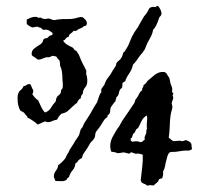

<svg xmlns="http://www.w3.org/2000/svg" viewBox="-20 -667 684 635"><path d="M163.1 -68.4Q161.1 -75.2 159.2 -79.1Q157.2 -83 158.7 -89.8Q160.2 -96.7 166 -104Q171.9 -111.3 171.9 -120.1Q185.5 -129.9 196.3 -143.6Q201.2 -155.3 202.6 -156.7Q204.1 -158.2 205.6 -161.1Q207 -164.1 209 -168.5Q210.9 -172.9 216.3 -180.7Q221.7 -188.5 223.6 -191.9Q225.6 -195.3 228 -199.7Q230.5 -204.1 234.9 -210Q239.3 -215.8 241.2 -220.2Q243.2 -224.6 244.1 -229.5Q245.1 -234.4 247.1 -239.3Q253.9 -247.1 254.9 -251Q255.9 -254.9 259.3 -260.7Q262.7 -266.6 271 -278.8Q279.3 -291 285.6 -303.2Q292 -315.4 300.8 -328.1Q305.7 -341.8 308.1 -349.6Q310.5 -357.4 315.4 -362.3Q313.5 -371.1 317.4 -376Q321.3 -380.9 325.2 -386.7Q330.1 -401.4 337.4 -410.2Q344.7 -418.9 349.1 -427.2Q353.5 -435.5 358.9 -442.9Q364.3 -450.2 364.3 -455.1Q364.3 -460 374 -467.3Q383.8 -474.6 387.7 -493.2Q391.6 -495.1 393.6 -499Q395.5 -502.9 399.4 -508.3Q403.3 -513.7 407.7 -524.9Q412.1 -536.1 416 -544.9Q424.8 -562.5 435.5 -576.2Q443.4 -589.8 445.3 -593.8Q447.3 -597.7 449.2 -600.6Q451.2 -603.5 454.1 -608.9Q457 -614.3 460 -617.2Q462.9 -620.1 466.8 -626.5Q470.7 -632.8 472.7 -637.2Q474.6 -641.6 480 -643.1Q485.4 -644.5 488.8 -644Q492.2 -643.6 495.1 -643.6Q501 -651.4 505.9 -643.6Q518.6 -624 511.7 -615.2Q509.8 -612.3 506.8 -609.4Q497.1 -578.1 486.3 -568.4Q484.4 -554.7 475.6 -539.6Q466.8 -524.4 464.4 -517.6Q461.9 -510.7 459 -503.9Q453.1 -496.1 453.1 -495.1Q453.1 -494.1 448.2 -489.3Q443.4 -484.4 436 -473.1Q428.7 -461.9 419.9 -453.1Q416 -436.5 408.7 -426.3Q401.4 -416 395.5 -403.3Q395.5 -398.4 391.6 -397Q387.7 -395.5 384.8 -391.6Q384.8 -387.7 384.8 -383.8Q384.8 -379.9 382.8 -376Q375 -371.1 373.5 -360.8Q372.1 -350.6 365.2 -345.7Q364.3 -341.8 363.3 -338.4Q362.3 -335 361.3 -331.1Q358.4 -329.1 356.9 -326.7Q355.5 -324.2 350.1 -317.4Q344.7 -310.5 344.7 -303.7Q344.7 -296.9 342.8 -292.5Q340.8 -288.1 337.4 -286.6Q334 -285.2 335.9 -280.3Q327.1 -275.4 321.8 -266.1Q316.4 -256.8 311.5 -249.5Q306.6 -242.2 302.7 -237.8Q298.8 -233.4 296.9 -229.5Q294.9 -225.6 294.9 -220.7Q294.9 -215.8 292 -210Q289.1 -204.1 283.7 -199.7Q278.3 -195.3 274.4 -186.5L268.6 -176.8Q260.7 -165 256.8 -159.7Q252.9 -154.3 251 -144.5Q239.3 -138.7 237.3 -133.8Q235.4 -128.9 229.5 -127Q228.5 -113.3 220.2 -104Q211.9 -94.7 208 -81.1Q203.1 -79.1 201.7 -75.2Q200.2 -71.3 194.3 -69.3Q188.5 -67.4 181.6 -67.9Q174.8 -68.4 163.1 -68.4ZM160.2 -600.6 170.9 -602.5Q187.5 -604.5 202.1 -604Q216.8 -603.5 226.6 -606Q236.3 -608.4 241.7 -609.9Q247.1 -611.3 251.5 -610.4Q255.9 -609.4 262.2 -602.1Q268.6 -594.7 267.1 -587.9Q265.6 -581.1 261.2 -581.1Q256.8 -581.1 252.9 -576.2Q238.3 -570.3 234.9 -566.9Q231.4 -563.5 223.6 -565.4Q219.7 -559.6 213.9 -556.2Q208 -552.7 207 -544.9Q200.2 -543.9 197.3 -539.1Q194.3 -534.2 188.5 -532.2Q197.3 -520.5 209.5 -515.1Q221.7 -509.8 223.1 -506.8Q224.6 -503.9 227.5 -501Q234.4 -498 234.9 -495.6Q235.4 -493.2 237.8 -490.7Q240.2 -488.3 243.7 -479Q247.1 -469.7 252.9 -458Q258.8 -446.3 261.7 -440.9Q264.6 -435.5 265.6 -432.6Q263.7 -421.9 267.6 -414.1Q271.5 -389.6 262.7 -379.4Q253.9 -369.1 253.9 -357.4Q247.1 -350.6 247.1 -341.8Q239.3 -338.9 234.4 -326.2Q229.5 -324.2 226.6 -320.3L218.8 -313.5Q210.9 -305.7 204.1 -299.8Q197.3 -293.9 183.6 -291Q174.8 -284.2 168.9 -271.5Q158.2 -269.5 148.9 -265.1Q139.6 -260.7 128.9 -265.6L104.5 -254.9Q99.6 -260.7 91.8 -265.6L80.1 -273.4Q76.2 -276.4 71.3 -277.3Q71.3 -281.2 68.4 -283.7Q65.4 -286.1 62 -291Q58.6 -295.9 54.7 -297.4Q50.8 -298.8 46.9 -301.8Q40 -314.5 38.6 -330.6Q37.1 -346.7 39.6 -355.5Q42 -364.3 48.8 -369.6Q55.7 -375 57.6 -381.8Q64.5 -382.8 68.4 -386.2Q72.3 -389.6 80.1 -388.7Q83 -383.8 85 -378.4Q86.9 -373 89.8 -369.1Q90.8 -362.3 86.9 -355.5Q96.7 -340.8 106.4 -335Q111.3 -324.2 116.2 -313.5Q121.1 -302.7 128.9 -294.9Q142.6 -299.8 148.9 -311Q155.3 -322.3 164.1 -331.1Q166 -346.7 172.4 -350.6Q178.7 -354.5 181.6 -362.3Q181.6 -370.1 183.6 -371.1Q190.4 -374 186.5 -404.3Q186.5 -436.5 178.7 -449.2Q178.7 -461.9 176.8 -466.8Q170.9 -472.7 169.4 -475.6Q168 -478.5 165 -480.5L153.3 -482.4Q142.6 -476.6 139.6 -477.5Q136.7 -478.5 131.3 -477.1Q126 -475.6 118.2 -472.2Q110.4 -468.8 103.5 -470.7Q94.7 -478.5 90.8 -480Q86.9 -481.4 85 -485.4Q83 -501 97.7 -509.8Q102.5 -513.7 108.4 -517.1Q114.3 -520.5 117.7 -523.9Q121.1 -527.3 122.1 -531.7Q123 -536.1 125 -538.1Q128.9 -540 134.3 -541Q139.6 -542 141.6 -546.9Q144.5 -549.8 149.9 -550.3Q155.3 -550.8 153.3 -558.6Q141.6 -567.4 136.7 -568.4Q131.8 -569.3 122.1 -568.4Q115.2 -576.2 110.8 -576.2Q106.4 -576.2 104.5 -579.1Q101.6 -579.1 86.9 -576.2Q76.2 -580.1 68.4 -587.9V-602.5Q96.7 -617.2 108.4 -607.4Q112.3 -610.4 116.2 -607.9Q120.1 -605.5 125 -604.5Q129.9 -603.5 134.8 -605Q139.6 -606.4 144.5 -605Q149.4 -603.5 152.3 -602.1Q155.3 -600.6 160.2 -600.6ZM389.6 -163.1 370.1 -160.2Q356.4 -165 353.5 -164.6Q350.6 -164.1 347.7 -166Q338.9 -192.4 355.5 -219.7Q358.4 -224.6 361.3 -230Q364.3 -235.4 367.2 -239.7Q370.1 -244.1 372.6 -247.1Q375 -250 378.9 -257.8Q382.8 -265.6 389.6 -275.4Q396.5 -285.2 401.4 -292.5Q406.2 -299.8 408.7 -303.2Q411.1 -306.6 413.6 -310.5Q416 -314.5 418.9 -318.4Q421.9 -322.3 423.8 -325.7Q425.8 -329.1 426.3 -332Q426.8 -335 428.7 -338.4Q430.7 -341.8 433.1 -344.2Q435.5 -346.7 439.9 -356Q444.3 -365.2 450.2 -368.2Q449.2 -375 452.1 -377.4Q455.1 -379.9 454.1 -384.8Q461.9 -389.6 467.8 -399.4Q476.6 -406.2 485.4 -414.1Q503.9 -431.6 524.4 -428.7Q526.4 -426.8 528.8 -425.8Q531.2 -424.8 532.7 -420.9Q534.2 -417 537.6 -413.1Q541 -409.2 542 -400.4Q543 -391.6 546.9 -382.8Q550.8 -374 549.3 -368.2Q547.9 -362.3 553.7 -357.4Q549.8 -352.5 551.8 -348.6Q553.7 -344.7 552.7 -340.8L547.9 -327.1Q547.9 -323.2 549.3 -318.8Q550.8 -314.5 549.8 -309.6Q548.8 -304.7 547.4 -300.3Q545.9 -295.9 543.9 -283.7Q542 -271.5 541.5 -252Q541 -232.4 538.1 -211.9Q550.8 -200.2 554.7 -200.2Q558.6 -200.2 567.9 -201.2Q577.1 -202.1 578.1 -201.2Q579.1 -200.2 582.5 -200.2Q585.9 -200.2 589.8 -202.1Q593.8 -204.1 596.7 -203.1Q613.3 -197.3 613.3 -187.5Q613.3 -181.6 615.2 -173.8Q607.4 -168 599.1 -168.9Q590.8 -169.9 575.2 -167Q559.6 -164.1 550.3 -164.6Q541 -165 537.6 -159.2Q534.2 -153.3 532.7 -147Q531.2 -140.6 529.3 -133.8Q527.3 -127 525.9 -117.7Q524.4 -108.4 519.5 -100.6Q519.5 -95.7 519.5 -90.8Q519.5 -85.9 517.6 -82Q517.6 -77.1 513.7 -76.7Q509.8 -76.2 505.9 -74.2Q503.9 -66.4 498.5 -62.5Q493.2 -58.6 488.3 -53.7Q480.5 -54.7 476.6 -54.7Q472.7 -54.7 467.8 -52.7Q461.9 -57.6 454.6 -60.1Q447.3 -62.5 445.3 -70.3Q447.3 -89.8 450.2 -112.8Q453.1 -135.7 452.1 -155.3Q436.5 -161.1 429.7 -158.2L415 -163.1Q412.1 -164.1 410.6 -161.1Q409.2 -158.2 404.8 -159.2Q400.4 -160.2 397.5 -161.1Q394.5 -162.1 389.6 -163.1ZM463.9 -227.5Q462.9 -234.4 465.8 -240.2Q464.8 -257.8 466.3 -267.1Q467.8 -276.4 465.8 -285.2Q453.1 -278.3 447.8 -266.1Q442.4 -253.9 436.5 -243.2Q430.7 -241.2 428.2 -234.4Q425.8 -227.5 419.9 -223.6Q417 -210.9 414.1 -210Q411.1 -209 412.1 -204.1Q414.1 -197.3 421.4 -198.7Q428.7 -200.2 433.6 -199.7Q438.5 -199.2 440.9 -197.8Q443.4 -196.3 447.3 -197.3Q451.2 -198.2 453.6 -201.2Q456.1 -204.1 459 -205.1Q457 -211.9 460 -218.3Q462.9 -224.6 463.9 -227.5Z"/></svg>

Font: Mountains of Christmas
Style: Bold
Weight: 700
Designer: Crystal Kluge
Foundry: Font Diner, Inc DBA Tart Workshop
Version: Version 1.002